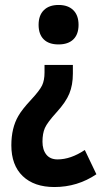

<svg xmlns="http://www.w3.org/2000/svg" viewBox="-20 -566 422 777"><path d="M136.2 -465.6Q136.2 -503.9 157.5 -524.9Q178.7 -545.9 217 -545.9Q255.4 -545.9 276.6 -524.9Q297.9 -503.9 297.9 -465.6Q297.9 -427.2 276.9 -406.7Q255.9 -386.2 216.8 -386.2Q177.7 -386.2 157 -406.7Q136.2 -427.2 136.2 -465.6ZM274.9 -303.2V-268.1Q274.9 -222.2 260.7 -187.5Q246.6 -152.8 209 -111.6Q171.4 -70.3 161.6 -47.9Q151.9 -25.4 151.9 7.3Q151.9 40 167.5 59.6Q183.1 79.1 212.9 79.1Q266.1 79.1 323.2 41L370.1 139.2Q293.5 190.9 200.2 190.9Q118.2 190.9 72 146.7Q25.9 102.5 25.9 22Q25.9 -48.3 54.2 -96.7Q68.8 -122.6 104.7 -161.1Q140.6 -199.7 150.4 -220.5Q160.2 -241.2 160.2 -272.9V-303.2Z"/></svg>

Font: Open Sans Hebrew Condensed
Style: Bold
Weight: 700
Width: 3
Foundry: Ascender Corporation, Yanek Iontef
Version: Version 2.001;PS 002.001;hotconv 1.0.70;makeotf.lib2.5.58329